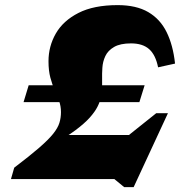

<svg xmlns="http://www.w3.org/2000/svg" viewBox="-20 -718 732 770"><path d="M560 -376 539 -308.5H74.5L95 -376ZM226 -176.5H593L398 -97.5L606.5 -264H653.5L516 32.5H478L438.5 0H24L37 -45.5Q99 -92.5 136.5 -125Q174 -157.5 193 -181.2Q212 -205 218.2 -225.2Q224.5 -245.5 224.5 -268.5Q224.5 -292 217 -313Q209.5 -334 199.5 -356.2Q189.5 -378.5 182 -406.5Q174.5 -434.5 174.5 -472.5Q174.5 -532.5 204 -583.8Q233.5 -635 294.8 -666.2Q356 -697.5 452 -697.5Q526.5 -697.5 574.5 -669.5Q622.5 -641.5 648.2 -589.2Q674 -537 682 -463L614 -448Q604 -498 578 -521Q552 -544 505.5 -544Q462.5 -544 437.8 -529.8Q413 -515.5 402.5 -493.2Q392 -471 390.5 -445.5Q389 -421 389.5 -402.8Q390 -384.5 389.5 -367.5Q389 -350.5 384.5 -328Q381.5 -311 371.2 -290.5Q361 -270 339.8 -246.2Q318.5 -222.5 282.2 -195.5Q246 -168.5 191 -138Z"/></svg>

Font: Newsreader ExtraBold
Style: Italic
Weight: 800
Italic angle: -17°
Designer: Hugues Gentile
Foundry: Production Type
Version: Version 1.003